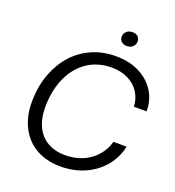

<svg xmlns="http://www.w3.org/2000/svg" viewBox="-160 -1036 1067 1171"><g transform="rotate(20 373.0 -451.0)"><path d="M364.6 9.7Q292.9 9.7 236.6 -13.7Q180.4 -37.1 141.9 -80.3Q103.4 -123.4 84.1 -183.4Q64.7 -243.3 67 -317Q70 -411.6 100 -489.1Q130 -566.7 181.3 -622.4Q232.6 -678.1 302.4 -708.3Q372.1 -738.4 455.7 -738.4Q541.9 -738.4 606.4 -706.2Q670.9 -674 707.5 -617.6Q744.1 -561.1 744.7 -486.1H662Q659.7 -538.6 633.1 -578.9Q606.6 -619.3 560.9 -642Q515.3 -664.7 455.4 -664.7Q366.9 -664.7 300.5 -621.1Q234.1 -577.6 196.3 -498.9Q158.4 -420.3 154.7 -314.7Q153 -253.9 166.9 -207.4Q180.7 -160.9 208.8 -129.1Q236.9 -97.4 276.6 -81.2Q316.3 -65 365.3 -64.7Q429.3 -64.4 480.9 -86.4Q532.6 -108.3 567.9 -148.5Q603.3 -188.7 618.3 -242.1H703.7Q686.9 -164.7 638.4 -108.1Q589.9 -51.4 519.3 -20.9Q448.7 9.7 364.6 9.7ZM493.4 -819Q472 -819 459.1 -831Q446.1 -843 446.1 -862.3Q446.1 -883.4 460.9 -897.1Q475.6 -910.7 500 -910.7Q521.4 -910.7 534.4 -899.1Q547.3 -887.4 547.3 -867.4Q547.3 -846.3 532.6 -832.6Q517.9 -819 493.4 -819Z"/></g></svg>

Font: Mona Sans ExtraLight
Style: Italic
Weight: 200
Italic angle: -11.6951°
Designer: Deni Anggara
Foundry: GitHub
Version: Version 2.000